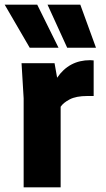

<svg xmlns="http://www.w3.org/2000/svg" viewBox="-47 -800 452 820"><path d="M0 0ZM212 0H54V-380L45 -530H186L197 -468Q248 -543 338 -543L353 -542V-390H326Q278 -390 250.5 -375.5Q223 -361 212 -344ZM-8 -596ZM240 -596 156 -780H296L363 -596ZM80 -596 -27 -780H112L203 -596Z"/></svg>

Font: Tanohe Sans
Style: Bold
Weight: 700
Designer: Village Type and Design LLC & Cristiano Sobral
Foundry: Cooper Hewitt Smithsonian Design Museum
Version: Version 1.00;September 29, 2021;FontCreator 13.0.0.2655 64-b